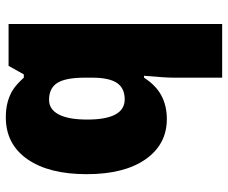

<svg xmlns="http://www.w3.org/2000/svg" viewBox="-84 -716 810 683"><g transform="rotate(90 321.5 -375.0)"><path d="M403.8 -563Q494.1 -563 547.1 -487.3Q600.1 -411.6 600.1 -277.8Q600.1 -143.1 546.6 -66.7Q493.2 9.8 397.9 9.8Q367.2 9.8 343.3 3.2Q319.3 -3.4 300.5 -15.1Q281.7 -26.9 256.8 -54.2H245.1L214.8 0H65.9V-759.8H256.8V-587.9Q256.8 -557.1 250 -481.9H256.8Q284.7 -524.9 321 -543.9Q357.4 -563 403.8 -563ZM334 -413.1Q293.9 -413.1 275.4 -385.3Q256.8 -357.4 256.8 -297.9V-271Q256.8 -203.1 275.4 -173.6Q293.9 -144 335.9 -144Q369.6 -144 387.7 -178.5Q405.8 -212.9 405.8 -279.8Q405.8 -413.1 334 -413.1Z"/></g></svg>

Font: OpenSansExtrabold
Style: Regular
Weight: 800
Foundry: Ascender Corporation
Version: Version 1.10